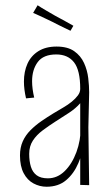

<svg xmlns="http://www.w3.org/2000/svg" viewBox="-20 -703 427 730"><path d="M285 0V-149V-365Q285 -436 261.5 -466Q238 -496 194 -496Q145 -496 123.5 -467Q102 -438 102 -394Q102 -380 104 -364.5Q106 -349 110 -332L79 -329Q75 -346 73 -362Q71 -378 71 -393Q71 -431 84.5 -461Q98 -491 126 -508.5Q154 -526 195 -526Q237 -526 262 -508.5Q287 -491 299.5 -463.5Q312 -436 315.5 -406Q319 -376 319 -352L316 -219L319 1ZM157 7Q131 7 107.5 -5.5Q84 -18 70 -44.5Q56 -71 56 -112Q56 -142 66.5 -165.5Q77 -189 96 -208Q115 -227 137.5 -242.5Q160 -258 183 -272Q203 -284 221 -294.5Q239 -305 253 -316.5Q267 -328 276 -340Q285 -352 285 -365L301 -354Q301 -329 284.5 -310Q268 -291 243 -274.5Q218 -258 191 -241Q166 -225 142.5 -207.5Q119 -190 105 -168.5Q91 -147 91 -118Q91 -90 97.5 -69Q104 -48 119.5 -36.5Q135 -25 162 -25Q198 -25 226 -52.5Q254 -80 270.5 -124.5Q287 -169 287 -220L311 -258Q310 -215 302.5 -169Q295 -123 278 -83Q261 -43 231.5 -18Q202 7 157 7ZM248 -586Q238 -591 226 -596.5Q214 -602 202.5 -608Q191 -614 179 -620Q167 -626 155 -631.5Q143 -637 130.5 -643Q118 -649 106 -654L123 -683Q138 -673 155.5 -663Q173 -653 190 -643Q209 -633 227 -623Q245 -613 259 -605Z"/></svg>

Font: Truculenta Thin
Style: Regular
Weight: 250
Version: Version 1.002